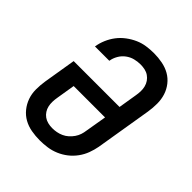

<svg xmlns="http://www.w3.org/2000/svg" viewBox="-206 -873 1012 1012"><g transform="rotate(45 300.0 -367.5)"><path d="M256 8Q224 8 193 2.5Q162 -3 136 -17.5Q110 -32 91 -55.5Q72 -79 62 -107.5Q52 -136 52 -168Q52 -200 57 -232L87 -414H429L446 -518Q449 -535 449.5 -551.5Q450 -568 446 -584Q442 -600 433 -613Q424 -626 411 -635Q398 -644 382 -647.5Q366 -651 349 -651Q327 -651 305.5 -645.5Q284 -640 265 -626Q246 -612 234 -591Q222 -570 219 -549L218 -548H111L112 -549Q116 -576 127.5 -603Q139 -630 156.5 -653Q174 -676 198 -694Q222 -712 248 -723.5Q274 -735 302 -739Q330 -743 357 -743Q389 -743 420 -737Q451 -731 476.5 -716.5Q502 -702 520.5 -678.5Q539 -655 548 -626.5Q557 -598 557 -566.5Q557 -535 552 -503L500 -188Q495 -161 485 -134Q475 -107 457.5 -83Q440 -59 417 -41Q394 -23 367 -11.5Q340 0 311.5 4Q283 8 256 8ZM257 -84Q273 -84 289 -87Q305 -90 320.5 -97Q336 -104 349 -115.5Q362 -127 372 -141.5Q382 -156 387 -171.5Q392 -187 394 -203L414 -321H180L163 -217Q160 -200 159.5 -183.5Q159 -167 162.5 -151.5Q166 -136 174.5 -123Q183 -110 195.5 -101Q208 -92 224 -88Q240 -84 257 -84Z"/></g></svg>

Font: Iosevka SmBd Ex Obl
Style: Regular
Weight: 600
Width: 7
Italic angle: -9°
Monospace: yes
Designer: Belleve Invis
Foundry: Belleve Invis
Version: Version 32.5.0; ttfautohint (v1.8.4)